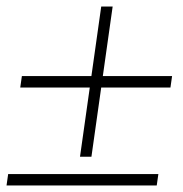

<svg xmlns="http://www.w3.org/2000/svg" viewBox="-28 -570 559 588"><path d="M39 -337H499L494 -302H34ZM317 -550 252 -90H217L282 -550ZM-3 -37H457L452 -2H-8Z"/></svg>

Font: Brygada 1918
Style: Italic
Weight: 400
Italic angle: -8°
Designer: Mateusz Machalski | Borys Kosmynka | Przemek Hoffer
Foundry: NIEPODLEGLA 2018
Version: Version 3.006